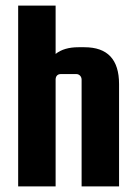

<svg xmlns="http://www.w3.org/2000/svg" viewBox="-20 -667 492 687"><path d="M179 -384C180 -396 187 -402 198 -402H253C264 -402 272 -393 272 -382V0H406V-366C406 -454 365 -498 282 -498H261C226 -498 199 -490 179 -474V-647H45V0H179Z"/></svg>

Font: sklik
Style: Regular
Weight: 400
Designer: Joe Prince
Foundry: Joe Prince
Version: Version 1.001